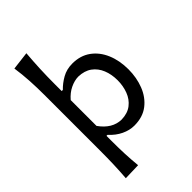

<svg xmlns="http://www.w3.org/2000/svg" viewBox="-288 -893 1205 1205"><g transform="rotate(-45 314.0 -291.0)"><path d="M81.5 207Q85.9 148.9 87.9 92.8Q89.8 36.6 89.8 -28.3V-523.9Q89.8 -590.3 86.2 -652.3Q82.5 -714.4 73.7 -774.4L194.8 -789.1Q189.5 -725.1 186.5 -659.7Q183.6 -594.2 183.6 -523.9V-464.4H193.8Q222.7 -494.6 262.5 -517.1Q302.2 -539.6 353 -539.6Q423.8 -539.6 473.9 -503.4Q523.9 -467.3 550.3 -405Q576.7 -342.8 576.7 -264.6Q576.7 -190.9 552 -127.9Q527.3 -64.9 477.8 -26.6Q428.2 11.7 353 11.7Q311.5 11.7 269.8 -8.1Q228 -27.8 192.4 -66.9H183.6V-24.4Q183.6 37.6 185.8 91.6Q188 145.5 193.8 203.6ZM323.2 -71.8Q377.9 -73.2 412.6 -100.3Q447.3 -127.4 463.6 -170.9Q480 -214.4 480 -264.2Q480 -316.9 462.6 -359.6Q445.3 -402.3 410.2 -428Q375 -453.6 321.3 -455.1Q287.1 -454.6 250.2 -437Q213.4 -419.4 183.6 -384.3V-155.3Q241.7 -73.2 323.2 -71.8Z"/></g></svg>

Font: Pinar-FD Medium
Style: Regular
Weight: 500
Designer: Amin Abedi
Version: Version 3.000